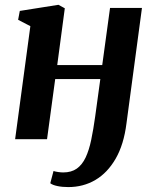

<svg xmlns="http://www.w3.org/2000/svg" viewBox="-20 -580 642 800"><path d="M507 -66Q496 22 462 81Q428 140 377.5 169.8Q327 199.5 264.5 199.5Q239 199.5 219 195.2Q199 191 189.5 183.5L203 132.5Q210 135 222.5 136.8Q235 138.5 243 138.5Q277.5 138.5 300 122.5Q322.5 106.5 336.8 76.2Q351 46 360 3Q369 -40 376.5 -94L398 -250.5H210L176 0H43L106.5 -471L55.5 -497.5L62.5 -534.5L223.5 -560L250 -545.5L218.5 -309H406L438.5 -547H571.5Z"/></svg>

Font: Merriweather 36pt
Style: Bold Italic
Weight: 700
Italic angle: -7.8°
Version: Version 2.101